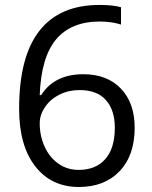

<svg xmlns="http://www.w3.org/2000/svg" viewBox="-20 -744 612 774"><path d="M57.1 -305.2Q57.1 -515.6 138.9 -619.9Q220.7 -724.1 380.9 -724.1Q436 -724.1 467.8 -714.8V-645Q430.2 -657.2 381.8 -657.2Q267.1 -657.2 206.5 -585.7Q146 -514.2 140.1 -360.8H146Q199.7 -444.8 315.9 -444.8Q412.1 -444.8 467.5 -386.7Q522.9 -328.6 522.9 -229Q522.9 -117.7 462.2 -54Q401.4 9.8 297.9 9.8Q187 9.8 122.1 -73.5Q57.1 -156.7 57.1 -305.2ZM296.9 -59.1Q366.2 -59.1 404.5 -102.8Q442.9 -146.5 442.9 -229Q442.9 -299.8 407.2 -340.3Q371.6 -380.9 300.8 -380.9Q256.8 -380.9 220.2 -362.8Q183.6 -344.7 161.9 -313Q140.1 -281.2 140.1 -247.1Q140.1 -196.8 159.7 -153.3Q179.2 -109.9 215.1 -84.5Q251 -59.1 296.9 -59.1Z"/></svg>

Font: f06252833
Style: Regular
Weight: 400
Foundry: Ascender Corporation
Version: Version 1.10